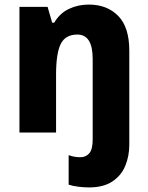

<svg xmlns="http://www.w3.org/2000/svg" viewBox="-20 -579 648 839"><path d="M369 240Q348 240 323 237Q298 234 280 228V99Q294 104 306 106Q318 108 332 108Q355 108 370 91Q385 74 385 30V-322Q385 -428 318 -428Q266 -428 245.5 -387Q225 -346 225 -253V0H65V-549H188L208 -480H217Q241 -521 281 -540Q321 -559 368 -559Q448 -559 496.5 -509.5Q545 -460 545 -358V53Q545 103 527.5 145.5Q510 188 471 214Q432 240 369 240Z"/></svg>

Font: Noto Sans Devanagari UI SemiCondensed ExtraBold
Style: Regular
Weight: 800
Width: 4
Designer: Jelle Bosma - Monotype Design Team
Foundry: Monotype Imaging Inc.
Version: Version 2.004; ttfautohint (v1.8.4.7-5d5b)